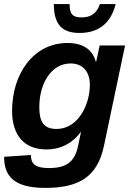

<svg xmlns="http://www.w3.org/2000/svg" viewBox="-21 -756 647 938"><path d="M367 -595C464 -595 521 -645 544 -736H467C451 -689 422 -671 377 -671C336 -671 319 -685 319 -736H242C242 -635 284 -595 367 -595ZM200 162C362 162 455 110 487 -44L590 -534H466L448 -451C434 -508 391 -546 309 -546C143 -546 38 -396 38 -214C38 -96 97 -26 205 -26C281 -26 338 -61 375 -113L360 -41C343 37 301 65 218 65C149 65 130 43 130 1L-1 10C-1 104 47 162 200 162ZM255 -126C192 -126 171 -162 171 -232C171 -352 232 -446 324 -446C384 -446 418 -405 418 -342C418 -246 362 -126 255 -126Z"/></svg>

Font: Geist SemiBold
Style: Italic
Weight: 600
Italic angle: -12°
Designer: Basement.studio, Andrés Briganti, Mateo Zaragoza
Foundry: Basement.studio, Vercel, Andrés Briganti, Guido Ferreyra, Mateo Zaragoza
Version: Version 1.500